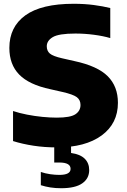

<svg xmlns="http://www.w3.org/2000/svg" viewBox="-20 -770 674 1016"><path d="M280 10Q215.5 10 157 1Q98.5 -8 49 -23.5V-182.5Q82 -171.5 122.8 -163.5Q163.5 -155.5 204.5 -151.5Q245.5 -147.5 280.5 -147.5Q352.5 -147.5 379.2 -165.5Q406 -183.5 406 -214.5Q406 -241 386.5 -255.8Q367 -270.5 310 -283.5L246 -298Q133.5 -322 81.5 -375.5Q29.5 -429 29.5 -516.5Q29.5 -627.5 114.2 -688.8Q199 -750 370 -750Q427 -750 476.2 -743.5Q525.5 -737 563.5 -727.5V-568.5Q526.5 -579.5 477.2 -586Q428 -592.5 379 -592.5Q291 -592.5 259.2 -573.5Q227.5 -554.5 227.5 -525Q227.5 -500.5 244 -486.5Q260.5 -472.5 309 -461.5L373 -447Q496.5 -420.5 550.2 -366.5Q604 -312.5 604 -226Q604 -116.5 517.8 -53.2Q431.5 10 280 10ZM303.5 226Q272.5 226 246 221.8Q219.5 217.5 196 210V140Q219.5 148 245.5 151.8Q271.5 155.5 294 155.5Q353.5 155.5 353.5 123.5Q353.5 90 294 90H267V-10H356V39.5Q405 46.5 428.5 70Q452 93.5 452 130Q452 174.5 415.2 200.2Q378.5 226 303.5 226Z"/></svg>

Font: Encode Sans SemiExpanded SemiExpanded ExtraBold
Style: Regular
Weight: 800
Width: 6
Designer: Multiple Designers
Foundry: Impallari Type
Version: Version 3.000; ttfautohint (v1.8.3) -l 8 -r 50 -G 200 -x 14 